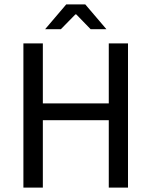

<svg xmlns="http://www.w3.org/2000/svg" viewBox="-20 -853 688 873"><path d="M86.4 0V-655.8H174.8V-382.8H474.6V-655.8H562V0H474.6V-306.6H174.8V0ZM185.1 -720.2 281.2 -833H367.7L463.9 -720.2H392.1L326.7 -787.6H322.8L256.8 -720.2Z"/></svg>

Font: Varta Light Medium
Style: Regular
Weight: 500
Version: Version 1.004